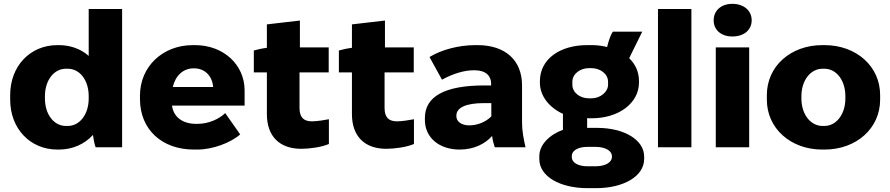

<svg xmlns="http://www.w3.org/2000/svg" viewBox="-20 -767 4636 1000"><path d="M279 12H286C358 12 420 -16 464 -64C467 -43 472 -16 478 0H616V-720H442V-476C401 -512 347 -532 286 -532H279C137 -532 33 -423 33 -272V-248C33 -97 137 12 279 12ZM323 -111C261 -111 214 -171 214 -254V-266C214 -349 261 -409 323 -409H333C396 -409 442 -349 442 -266V-254C442 -171 395 -111 333 -111Z M990 12H1008C1087 12 1181 -23 1231 -67L1153 -178C1121 -147 1067 -122 1009 -122H1000C932 -122 884 -157 876 -216V-217H1254V-296C1254 -430 1144 -532 996 -532H984C827 -532 709 -420 709 -269V-251C709 -92 824 12 990 12ZM880 -314C894 -375 936 -411 988 -411H991C1048 -411 1086 -370 1090 -314Z M1549 8C1591 8 1653 0 1693 -17V-146C1673 -142 1631 -135 1605 -135C1563 -135 1540 -154 1540 -205V-390H1692V-520H1542V-660L1370 -640V-518C1346 -515 1319 -509 1302 -504V-390H1370V-173C1370 -56 1437 8 1549 8Z M1992 8C2034 8 2096 0 2136 -17V-146C2116 -142 2074 -135 2048 -135C2006 -135 1983 -154 1983 -205V-390H2135V-520H1985V-660L1813 -640V-518C1789 -515 1762 -509 1745 -504V-390H1813V-173C1813 -56 1880 8 1992 8Z M2374 12C2451 12 2509 -20 2543 -59C2546 -36 2551 -17 2557 0H2717C2707 -45 2699 -84 2699 -130V-322C2699 -455 2610 -532 2467 -532H2456C2369 -532 2279 -508 2217 -470L2282 -352C2339 -383 2397 -401 2447 -401H2452C2511 -401 2538 -371 2538 -331V-322H2502C2296 -322 2193 -264 2193 -153V-142C2193 -50 2268 12 2374 12ZM2424 -114C2384 -114 2357 -134 2357 -161V-165C2357 -206 2406 -230 2501 -230H2539V-161C2509 -130 2464 -114 2424 -114Z M2792 -336C2792 -266 2842 -206 2912 -174V-91C2841 -65 2789 -13 2789 46V62C2789 152 2897 213 3040 213H3084C3228 213 3335 151 3335 61V49C3335 -40 3229 -101 3090 -101H3052C3048 -101 3042 -101 3038 -101V-152C3042 -151 3047 -151 3051 -151H3062C3203 -151 3308 -230 3308 -337V-345C3308 -393 3289 -433 3257 -464L3325 -602H3172C3162 -588 3152 -563 3142 -522C3118 -528 3092 -532 3064 -532H3038C2897 -532 2792 -460 2792 -344ZM2961 -341C2961 -383 3003 -412 3046 -412H3061C3105 -412 3147 -383 3147 -341V-326C3147 -287 3105 -255 3062 -255H3046C3003 -255 2961 -283 2961 -326ZM2958 46C2958 17 2991 -2 3039 -2H3082C3132 -2 3167 18 3167 46V51C3167 79 3132 99 3082 99H3039C2991 99 2958 80 2958 51Z M3407 0H3581V-720H3407Z M3794 -577C3855 -577 3895 -611 3895 -661C3895 -712 3854 -747 3794 -747C3736 -747 3697 -712 3697 -661C3697 -611 3736 -577 3794 -577ZM3708 0H3882V-520H3708Z M4263 12H4274C4441 12 4564 -99 4564 -248V-272C4564 -421 4441 -532 4274 -532H4263C4097 -532 3974 -421 3974 -272V-248C3974 -99 4097 12 4263 12ZM4264 -111C4202 -111 4154 -171 4154 -254V-266C4154 -349 4202 -409 4264 -409H4274C4336 -409 4383 -349 4383 -266V-254C4383 -171 4335 -111 4274 -111Z"/></svg>

Font: Fixel Display ExtraBold
Style: Regular
Weight: 800
Designer: AlfaBravo + MacPaw
Foundry: Kyrylo Tkachov, Marchela Mozhyna, Serhii Makarenko, Maria Weinstein, Zakhar Kryvoshyya
Version: Version 1.211